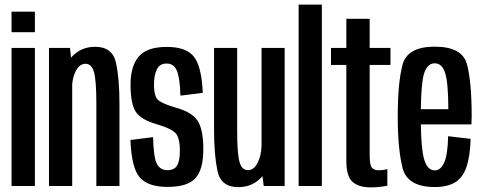

<svg xmlns="http://www.w3.org/2000/svg" viewBox="-20 -805 2086 831"><path d="M30 0V-597.5H131V0ZM30 -754.5H131V-665.5H30Z M192 0V-597.5H283L287.5 -555.5Q328.5 -602.5 391.5 -602.5Q467.5 -602.5 482.2 -532.5Q497 -462.5 497 -358V0H397V-357Q397 -457 386.8 -493Q376.5 -529 350 -529Q324 -529 307.5 -496.5Q295.5 -472.5 292.5 -440.5V0Z M705 4Q622 4 585.8 -36Q549.5 -76 544.5 -199L642.5 -211.5Q644.5 -122.5 659.2 -95.5Q674 -68.5 704 -68.5Q735 -68.5 746.8 -89.2Q758.5 -110 758.5 -152.5Q758.5 -210.5 738.8 -229.8Q719 -249 666 -265Q594 -284.5 569.5 -318.5Q545 -352.5 545 -438.5Q545 -519 580.8 -560.5Q616.5 -602 702 -602Q786.5 -602 819.8 -559Q853 -516 857.5 -403L761 -391Q758.5 -469.5 745.2 -499.8Q732 -530 701 -530Q671 -530 658.8 -504.5Q646.5 -479 646.5 -438.5Q646.5 -385 666.8 -370Q687 -355 738 -340Q809 -321 834.5 -283.5Q860 -246 860 -159.5Q860 -70 825.2 -33Q790.5 4 705 4Z M1121.5 0 1116 -42.5Q1075 5 1011.5 5Q936 5 921.2 -65.2Q906.5 -135.5 906.5 -240V-597.5H1006.5V-240.5Q1006.5 -140.5 1016.5 -104.5Q1026.5 -68.5 1053.5 -68.5Q1079 -68.5 1095.5 -101.5Q1110.5 -131 1112 -173.5V-597.5H1212V0Z M1272.5 0V-785H1373V0Z M1583 6Q1534 6 1506.5 -17.2Q1479 -40.5 1479 -109.5V-524H1412.5V-597.5H1479V-723.5H1580V-597.5H1670V-524H1580V-131.5Q1580 -91 1589.5 -79.5Q1599 -68 1619 -68Q1638 -68 1656.5 -73V-1Q1618 6 1583 6Z M1862 4.5Q1743 4.5 1722.2 -78.5Q1701.5 -161.5 1701.5 -298.5Q1701.5 -448.5 1722.5 -525.8Q1743.5 -603 1861.5 -603Q1981 -603 2001.2 -526.5Q2021.5 -450 2021.5 -301Q2021.5 -282.5 2020.5 -266.5H1801.5Q1803 -161.5 1815 -118Q1829 -67.5 1862 -67.5Q1887.5 -67.5 1902.8 -102Q1918 -136.5 1919.5 -215.5L2017 -204Q2014.5 -126 1998.2 -80.5Q1982 -35 1948.8 -15.2Q1915.5 4.5 1862 4.5ZM1801.5 -332.5H1920.5Q1920 -446.5 1907 -488Q1894 -531 1861.5 -531Q1829.5 -531 1815.5 -487Q1803 -448 1801.5 -332.5Z"/></svg>

Font: Anybody Condensed Medium
Style: Regular
Weight: 500
Width: 3
Designer: Tyler Finck
Foundry: Etcetera Type Company
Version: Version 1.010; ttfautohint (v1.8.3) -l 8 -r 50 -G 200 -x 14 